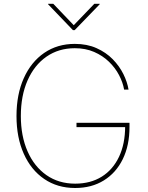

<svg xmlns="http://www.w3.org/2000/svg" viewBox="-20 -964 765 994"><path d="M369.1 9.3Q277.3 9.3 209 -37.4Q140.6 -84 103 -168.2Q65.4 -252.4 65.4 -363.3Q65.4 -475.6 103.3 -559.6Q141.1 -643.6 209 -690.2Q276.9 -736.8 367.2 -736.8Q430.7 -736.8 479.7 -714.8Q528.8 -692.9 563.5 -657.5Q598.1 -622.1 618.7 -580.6Q639.2 -539.1 645.5 -500H622.6Q616.2 -537.1 596.4 -575Q576.7 -612.8 544.2 -644.3Q511.7 -675.8 467.3 -695.1Q422.9 -714.4 367.2 -714.4Q283.7 -714.4 220.7 -670.7Q157.7 -627 122.8 -547.9Q87.9 -468.8 87.9 -363.3Q87.9 -259.8 122.6 -180.7Q157.2 -101.6 220.5 -57.4Q283.7 -13.2 369.1 -13.2Q448.7 -13.2 506.6 -49.3Q564.5 -85.4 596.2 -152.3Q627.9 -219.2 627.9 -310.5L637.7 -305.7H376V-328.1H650.4V-306.6Q650.4 -210.9 615.5 -139.9Q580.6 -68.8 517.3 -29.8Q454.1 9.3 369.1 9.3ZM255.9 -944.3 361.8 -833.5 468.3 -944.3H496.1V-941.9L366.7 -808.1H357.4L229 -941.9V-944.3Z"/></svg>

Font: Inter 18pt Thin
Style: Regular
Weight: 250
Designer: Rasmus Andersson
Foundry: rsms
Version: Version 4.001;git-66647c0bb